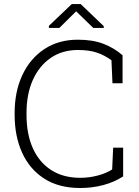

<svg xmlns="http://www.w3.org/2000/svg" viewBox="-20 -917 685 947"><path d="M375.5 10.3Q270 10.3 198 -36.1Q126 -82.5 89.1 -163.8Q52.2 -245.1 52.2 -350.6V-359.9Q52.2 -465.8 90.6 -547.4Q128.9 -628.9 199 -675Q269 -721.2 364.3 -721.2Q438 -721.2 490.7 -700.7Q543.5 -680.2 584.5 -644.5V-506.3H534.7L529.8 -619.6Q497.6 -643.6 459.5 -657Q421.4 -670.4 364.3 -670.4Q286.6 -670.4 229.7 -631.1Q172.9 -591.8 141.8 -522.2Q110.8 -452.6 110.8 -360.8V-350.6Q110.8 -255.4 142.1 -185.8Q173.3 -116.2 232.7 -78.1Q292 -40 376 -40Q420.4 -40 462.4 -51.3Q504.4 -62.5 533.2 -81.1L538.1 -188.5H587.4V-46.9Q543.9 -18.6 489.5 -4.2Q435.1 10.3 375.5 10.3ZM221.2 -779.3V-789.6L334 -897H377.9L491.7 -788.1V-779.3H439.9L355.5 -861.3L272.9 -779.3Z"/></svg>

Font: Roboto Slab Light
Style: Regular
Weight: 300
Designer: Google
Version: Version 2.000; ttfautohint (v1.8.1.43-b0c9)